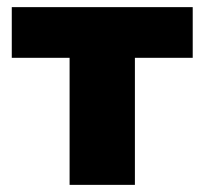

<svg xmlns="http://www.w3.org/2000/svg" viewBox="-20 -518 573 538"><path d="M175 0V-356H13V-498H520V-356H358V0Z"/></svg>

Font: Nunito Sans 10pt Black
Style: Regular
Weight: 900
Designer: Vernon Adams
Foundry: Vernon Adams
Version: Version 3.101;gftools[0.9.27]